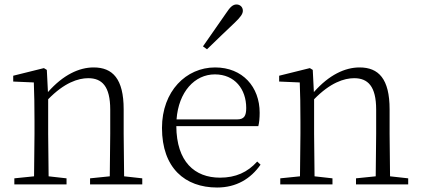

<svg xmlns="http://www.w3.org/2000/svg" viewBox="-20 -823 1878 857"><path d="M469 0H615V-27L534 -36L532 -226V-335C532 -471 483 -522 398 -522C333 -522 262 -489 194 -412L189 -511L176 -519L39 -485V-459L131 -455C133 -405 134 -350 134 -281V-226L132 -36L44 -27V0H277V-27L197 -36L195 -226V-380C267 -454 329 -474 374 -474C435 -474 472 -438 472 -334V-226L470 -36L382 -27V0Z M886 -616 904 -603C948 -645 990 -687 1028 -722C1054 -747 1064 -761 1064 -775C1064 -793 1050 -803 1036 -803C1020 -803 1008 -793 989 -764C957 -718 922 -668 886 -616ZM949 14C1035 14 1099 -25 1143 -88L1128 -102C1085 -54 1032 -30 962 -30C849 -30 768 -101 767 -260H1133C1137 -275 1139 -296 1139 -320C1139 -435 1063 -522 940 -522C811 -522 703 -416 703 -252C703 -73 806 14 949 14ZM768 -290C777 -413 849 -491 939 -491C1028 -491 1079 -425 1079 -341C1079 -306 1070 -290 1038 -290Z M1656 0H1802V-27L1721 -36L1719 -226V-335C1719 -471 1670 -522 1585 -522C1520 -522 1449 -489 1381 -412L1376 -511L1363 -519L1226 -485V-459L1318 -455C1320 -405 1321 -350 1321 -281V-226L1319 -36L1231 -27V0H1464V-27L1384 -36L1382 -226V-380C1454 -454 1516 -474 1561 -474C1622 -474 1659 -438 1659 -334V-226L1657 -36L1569 -27V0Z"/></svg>

Font: Noto Serif CJK SC ExtraLight
Style: Regular
Weight: 200
Designer: Ryoko NISHIZUKA 西塚涼子 (kana & ideographs); Frank Grießhammer (Latin, Greek & Cyrillic); Wenlong ZHANG 张文龙 (bopomofo); San
Foundry: Adobe
Version: Version 2.001;hotconv 1.1.0;makeotfexe 2.6.0